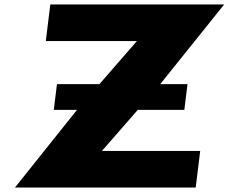

<svg xmlns="http://www.w3.org/2000/svg" viewBox="-20 -845 1030 865"><path d="M600.7 -350H810.5L824.7 -466H701.9L990 -825H206.6L186.4 -660H596.8L427.9 -466H236.6L222.4 -350H326.9L47.3 0H861.7L881.9 -165H439.3Z"/></svg>

Font: Hussar
Style: BdSuprExtOblOne
Weight: 700
Foundry: Cannot Into Space Fonts
Version: Version 2.00